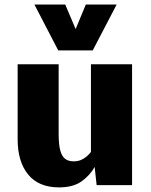

<svg xmlns="http://www.w3.org/2000/svg" viewBox="-20 -809 661 839"><path d="M237.8 9.8Q148.9 9.8 103 -46.4Q57.1 -102.5 57.1 -199.7V-528.3H236.3V-222.7Q236.3 -176.3 243.7 -150.4Q251 -124.5 265.4 -114.3Q279.8 -104 301.3 -104Q320.3 -104 334.2 -110.1Q348.1 -116.2 359.1 -125.7Q370.1 -135.3 377.4 -145V-528.3H557.1V0H402.3L393.6 -79.6Q374.5 -44.4 337.6 -17.3Q300.8 9.8 237.8 9.8ZM234.4 -588.9 130.4 -789.1H265.1L310.5 -682.1L355 -789.1H489.7L385.3 -588.9Z"/></svg>

Font: Comme ExtraBold
Style: Regular
Weight: 800
Version: Version 1.000;gftools[0.9.27]